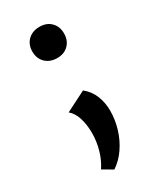

<svg xmlns="http://www.w3.org/2000/svg" viewBox="-158 -464 598 714"><g transform="rotate(-30 141.0 -106.5)"><path d="M114 193 71 168Q90 140 100 104.5Q110 69 110 34Q110 -2 101 -31Q92 -60 73 -76L160 -120Q186 -99 198 -69Q210 -39 210 -5Q210 34 198.5 72Q187 110 165.5 141.5Q144 173 114 193ZM138 -272Q107 -272 88 -290.5Q69 -309 69 -339Q69 -369 88 -387.5Q107 -406 138 -406Q168 -406 186.5 -387.5Q205 -369 205 -339Q205 -309 186.5 -290.5Q168 -272 138 -272Z"/></g></svg>

Font: Ysabeau Office SemiBold
Style: Regular
Weight: 600
Designer: Christian Thalmann (Catharsis Fonts)
Version: Version 2.001;gftools[0.9.30]; featfreeze: tnum,lnum,ss02